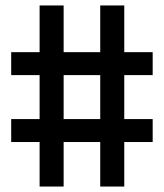

<svg xmlns="http://www.w3.org/2000/svg" viewBox="-20 -683 600 703"><path d="M539 -163H435V0H347V-163H213V0H125V-163H21V-247H125V-408H21V-492H125V-663H213V-492H347V-663H435V-492H539V-408H435V-247H539ZM347 -247V-408H213V-247Z"/></svg>

Font: TitilliumText
Style: Medium
Weight: 500
Designer: Accademia di Belle Arti di Urbino and others
Foundry: Accademia di Belle Arti di Urbino and others.
Version: Version 60.001